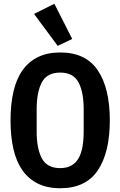

<svg xmlns="http://www.w3.org/2000/svg" viewBox="-20 -989 640 1021"><path d="M161 -915 269 -969 364 -782 287 -745ZM300 12Q232 12 182 -12.5Q132 -37 99.5 -83Q67 -129 51.5 -196Q36 -263 36 -349Q36 -434 51.5 -501.5Q67 -569 99.5 -615Q132 -661 182 -685.5Q232 -710 300 -710Q436 -710 500 -615Q564 -520 564 -349Q564 -178 500 -83Q436 12 300 12ZM300 -95Q335 -95 359 -108.5Q383 -122 397.5 -147Q412 -172 418.5 -208.5Q425 -245 425 -290V-409Q425 -499 397.5 -551Q370 -603 300 -603Q230 -603 202.5 -551Q175 -499 175 -409V-289Q175 -199 202.5 -147Q230 -95 300 -95Z"/></svg>

Font: IBM Plex Mono SemiBold
Style: Regular
Weight: 600
Monospace: yes
Designer: Mike Abbink, Paul van der Laan, Pieter van Rosmalen
Foundry: Bold Monday
Version: Version 2.3